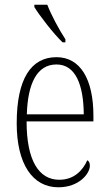

<svg xmlns="http://www.w3.org/2000/svg" viewBox="-20 -786 463 816"><path d="M246 -606H258V-619C233 -657 198 -721 181 -766H126V-756C147 -721 208 -642 246 -606ZM228 10C316 10 362 -48 362 -82C362 -95 357 -102 351 -105C332 -62 295 -22 232 -22C146 -22 93 -102 93 -270H377V-294C377 -450 321 -543 220 -543C112 -543 51 -451 51 -262C51 -88 119 10 228 10ZM336 -300H94C98 -431 137 -512 220 -512C301 -512 335 -426 336 -300Z"/></svg>

Font: Noto Serif Armenian Condensed ExtraLight
Style: Regular
Weight: 200
Width: 3
Designer: Monotype Design Team
Foundry: Monotype Imaging Inc.
Version: Version 2.008